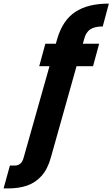

<svg xmlns="http://www.w3.org/2000/svg" viewBox="-167 -799 625 1067"><path d="M-147 248 -112 121H-85Q-66 121 -53.5 110Q-41 99 -35 75L151 -583Q181 -686 251 -732.5Q321 -779 438 -779L404 -652Q360 -652 335.5 -636.5Q311 -621 301 -583L116 75Q98 141 63.5 179Q29 217 -17 232.5Q-63 248 -119 248ZM51 -431 85 -556H384L350 -431Z"/></svg>

Font: DM Sans Black
Style: Italic
Weight: 900
Italic angle: -10°
Designer: Colophon Foundry, Jonny Pinhorn
Foundry: Colophon Foundry
Version: Version 4.004;gftools[0.9.30]